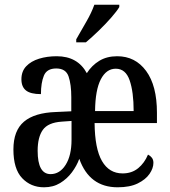

<svg xmlns="http://www.w3.org/2000/svg" viewBox="-20 -786 724 816"><path d="M167 10Q111 10 74 -29Q37 -68 37 -151Q37 -231 82 -269Q127 -307 218 -310L283 -313V-373Q283 -427 271.5 -461Q260 -495 219 -495Q179 -495 166.5 -464.5Q154 -434 154 -386Q110 -386 90.5 -401.5Q71 -417 71 -449Q71 -483 91.5 -504.5Q112 -526 146 -536.5Q180 -547 221 -547Q310 -547 349 -475Q370 -508 402 -527.5Q434 -547 478 -547Q555 -547 601 -484.5Q647 -422 647 -307V-263H382Q383 -154 413.5 -101.5Q444 -49 501 -49Q540 -49 567 -71Q594 -93 609 -129Q619 -124 625.5 -115.5Q632 -107 632 -94Q632 -71 615.5 -47Q599 -23 565.5 -6.5Q532 10 480 10Q360 10 317 -111Q306 -81 285.5 -53.5Q265 -26 235.5 -8Q206 10 167 10ZM548 -314Q548 -395 531 -444.5Q514 -494 472 -494Q432 -494 408.5 -449Q385 -404 384 -314ZM195 -46Q234 -46 259 -85.5Q284 -125 284 -192V-272L242 -269Q184 -265 162 -234Q140 -203 140 -145Q140 -46 195 -46ZM304 -619Q325 -656 347 -694Q369 -732 381 -766H487V-756Q477 -739 453 -711.5Q429 -684 399.5 -655.5Q370 -627 345 -606H304Z"/></svg>

Font: Noto Serif ExtraCondensed Medium
Style: Regular
Weight: 500
Width: 2
Designer: Monotype Design Team
Foundry: Monotype Imaging Inc.
Version: Version 2.015